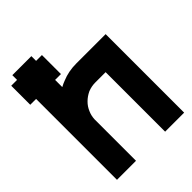

<svg xmlns="http://www.w3.org/2000/svg" viewBox="-190 -744 840 840"><g transform="rotate(-45 230.5 -323.5)"><path d="M270 -485.8H451.7V0H334V-368.2H270Q246.6 -368.2 224.6 -359.4Q203.1 -349.1 188 -334Q171.9 -318.4 163.1 -296.9Q154.8 -278.3 153.8 -256.3V0H36.1V-500.5H0V-618.2H36.1V-647.5H153.8V-618.2H189.9V-500.5H153.8V-456.1Q168 -463.9 181.6 -468.8Q222.2 -485.8 270 -485.8Z"/></g></svg>

Font: Sangha Kali
Style: Regular
Weight: 400
Designer: Seslavinskaya Anna
Foundry: Popkern
Version: Version 2.000;PS 002.000;hotconv 1.0.88;makeotf.lib2.5.64775